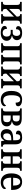

<svg xmlns="http://www.w3.org/2000/svg" viewBox="2180 -2766 596 4995"><g transform="rotate(90 2477.5 -268.0)"><path d="M28 0H275V-44H270C237 -44 212 -52 212 -112V-136L411 -333V-112C411 -52 386 -44 353 -44H348V0H595V-44H583C547 -44 516 -53 516 -113V-423C516 -483 547 -492 583 -492H595V-536H348V-492H353C386 -492 411 -484 411 -424V-405L212 -208V-424C212 -484 237 -492 270 -492H275V-536H28V-492H40C76 -492 107 -483 107 -423V-113C107 -53 76 -44 40 -44H28Z M836 10C970 10 1041 -56 1041 -146C1041 -216 991 -265 911 -279V-284C977 -299 1024 -346 1024 -410C1024 -498 955 -546 835 -546C719 -546 659 -502 659 -446C659 -407 681 -387 739 -387C739 -454 771 -496 834 -496C893 -496 914 -454 914 -404C914 -346 892 -301 830 -301H757V-249H830C898 -249 931 -212 931 -146C931 -76 892 -40 835 -40C761 -40 729 -89 729 -152C681 -152 654 -127 654 -88C654 -40 700 10 836 10Z M1103 0H1350V-44H1345C1312 -44 1287 -52 1287 -112V-483H1471V-112C1471 -52 1445 -44 1412 -44H1407V0H1655V-44H1643C1606 -44 1576 -53 1576 -113V-423C1576 -483 1606 -492 1643 -492H1655V-536H1103V-492H1115C1151 -492 1182 -483 1182 -423V-113C1182 -53 1151 -44 1115 -44H1103Z M1711 0H1958V-44H1953C1920 -44 1895 -52 1895 -112V-136L2094 -333V-112C2094 -52 2069 -44 2036 -44H2031V0H2278V-44H2266C2230 -44 2199 -53 2199 -113V-423C2199 -483 2230 -492 2266 -492H2278V-536H2031V-492H2036C2069 -492 2094 -484 2094 -424V-405L1895 -208V-424C1895 -484 1920 -492 1953 -492H1958V-536H1711V-492H1723C1759 -492 1790 -483 1790 -423V-113C1790 -53 1759 -44 1723 -44H1711Z M2570 10C2688 10 2744 -45 2744 -90C2744 -108 2736 -120 2722 -128C2699 -82 2653 -53 2592 -53C2498 -53 2457 -126 2457 -266C2457 -445 2502 -496 2571 -496C2632 -496 2650 -443 2650 -377C2717 -377 2744 -398 2744 -444C2744 -509 2668 -546 2570 -546C2443 -546 2345 -475 2345 -265C2345 -68 2439 10 2570 10Z M2800 0H3077C3205 0 3267 -57 3267 -149C3267 -228 3214 -269 3138 -278V-282C3195 -294 3249 -327 3249 -404C3249 -489 3188 -536 3059 -536H2800V-492H2812C2848 -492 2879 -483 2879 -423V-112C2879 -53 2848 -44 2812 -44H2800ZM2984 -302V-483H3048C3114 -483 3140 -451 3140 -395C3140 -335 3114 -302 3048 -302ZM2984 -53V-249H3051C3121 -249 3158 -224 3158 -152C3158 -78 3126 -53 3053 -53Z M3487 10C3562 10 3600 -21 3631 -81H3637L3653 0H3796V-44H3792C3750 -44 3734 -60 3734 -115V-374C3734 -500 3674 -546 3554 -546C3454 -546 3377 -516 3377 -449C3377 -404 3408 -385 3469 -385C3469 -453 3483 -496 3548 -496C3616 -496 3628 -448 3628 -373V-314L3554 -311C3415 -306 3339 -254 3339 -146C3339 -38 3402 10 3487 10ZM3522 -54C3477 -54 3449 -83 3449 -147C3449 -219 3482 -258 3578 -263L3628 -265V-194C3628 -113 3586 -54 3522 -54Z M3862 0H4109V-44H4104C4072 -44 4046 -52 4046 -112V-248H4239V-112C4239 -52 4213 -44 4180 -44H4175V0H4423V-44H4411C4375 -44 4344 -53 4344 -113V-423C4344 -483 4375 -492 4411 -492H4423V-536H4175V-492H4180C4213 -492 4239 -484 4239 -424V-301H4046V-424C4046 -484 4072 -492 4104 -492H4109V-536H3862V-492H3874C3910 -492 3941 -483 3941 -423V-113C3941 -53 3910 -44 3874 -44H3862Z M4722 10C4842 10 4898 -49 4898 -91C4898 -110 4888 -123 4875 -129C4852 -86 4805 -53 4740 -53C4649 -53 4603 -119 4602 -260H4920V-304C4920 -463 4841 -546 4710 -546C4573 -546 4490 -454 4490 -265C4490 -83 4578 10 4722 10ZM4808 -312H4603C4604 -431 4641 -496 4710 -496C4780 -496 4808 -430 4808 -312Z"/></g></svg>

Font: Noto Serif SemiCondensed Medium
Style: Regular
Weight: 500
Width: 4
Designer: Monotype Design Team
Foundry: Monotype Imaging Inc.
Version: Version 2.014